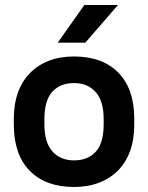

<svg xmlns="http://www.w3.org/2000/svg" viewBox="-20 -735 590 765"><path d="M275 10Q162 10 98.5 -54.5Q35 -119 35 -239V-261Q35 -320 51.5 -366Q68 -412 99.5 -444Q131 -476 175 -493Q219 -510 275 -510Q388 -510 451.5 -445.5Q515 -381 515 -261V-239Q515 -180 498.5 -134Q482 -88 450.5 -56Q419 -24 374.5 -7Q330 10 275 10ZM275 -96Q330 -96 361.5 -130.5Q393 -165 393 -239V-261Q393 -333 361 -368.5Q329 -404 275 -404Q220 -404 188.5 -369.5Q157 -335 157 -261V-239Q157 -167 189 -131.5Q221 -96 275 -96ZM316 -715H450L320 -565H210Z"/></svg>

Font: PT Root UI Bold
Style: Regular
Weight: 700
Designer: Vitaly Kuzmin
Foundry: ParaType Ltd.
Version: Version 2.000G